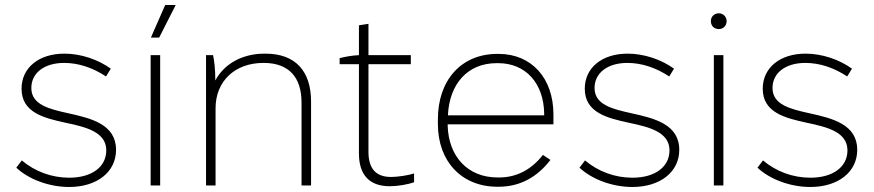

<svg xmlns="http://www.w3.org/2000/svg" viewBox="-20 -740 3486 766"><path d="M256 6C367 6 443 -54 443 -142C443 -244 344 -268 253 -288C176 -305 105 -322 105 -389C105 -449 157 -489 236 -489C293 -489 350 -470 403 -435L422 -466C371 -503 302 -526 237 -526C135 -526 66 -470 66 -386C66 -291 155 -269 243 -250C324 -233 404 -213 404 -140C404 -74 346 -31 256 -31C186 -31 119 -56 67 -100L45 -71C95 -24 177 6 256 6Z M615 -590 681 -720H639L582 -590ZM581 0H619V-520H581Z M802 0H840V-308C840 -416 917 -489 1031 -489H1032C1132 -489 1183 -432 1183 -331V0H1221V-335C1221 -458 1157 -526 1039 -526H1036C947 -526 875 -486 839 -419C839 -464 835 -497 830 -520H802Z M1535 3C1566 3 1608 -4 1632 -13V-48C1607 -40 1566 -34 1540 -34C1481 -34 1450 -66 1450 -134V-484H1619V-520H1450V-645L1412 -639V-520C1386 -519 1353 -513 1335 -508V-484H1412V-128C1412 -42 1454 3 1535 3Z M1964 5H1970C2054 5 2123 -33 2176 -102L2146 -122C2103 -67 2045 -32 1972 -32H1965C1846 -32 1769 -116 1766 -240V-244H2188V-283C2188 -428 2101 -525 1969 -525H1964C1821 -525 1727 -421 1727 -264V-245C1727 -96 1822 5 1964 5ZM1767 -280C1773 -407 1847 -488 1961 -488H1968C2077 -488 2149 -408 2151 -288V-280Z M2503 6C2614 6 2690 -54 2690 -142C2690 -244 2591 -268 2500 -288C2423 -305 2352 -322 2352 -389C2352 -449 2404 -489 2483 -489C2540 -489 2597 -470 2650 -435L2669 -466C2618 -503 2549 -526 2484 -526C2382 -526 2313 -470 2313 -386C2313 -291 2402 -269 2490 -250C2571 -233 2651 -213 2651 -140C2651 -74 2593 -31 2503 -31C2433 -31 2366 -56 2314 -100L2292 -71C2342 -24 2424 6 2503 6Z M2848 -624C2865 -624 2879 -637 2879 -656C2879 -673 2865 -687 2848 -687C2829 -687 2816 -673 2816 -656C2816 -637 2829 -624 2848 -624ZM2828 0H2866V-520H2828Z M3213 6C3324 6 3400 -54 3400 -142C3400 -244 3301 -268 3210 -288C3133 -305 3062 -322 3062 -389C3062 -449 3114 -489 3193 -489C3250 -489 3307 -470 3360 -435L3379 -466C3328 -503 3259 -526 3194 -526C3092 -526 3023 -470 3023 -386C3023 -291 3112 -269 3200 -250C3281 -233 3361 -213 3361 -140C3361 -74 3303 -31 3213 -31C3143 -31 3076 -56 3024 -100L3002 -71C3052 -24 3134 6 3213 6Z"/></svg>

Font: Fixel Text ExtraLight
Style: Regular
Weight: 200
Width: 4
Designer: AlfaBravo + MacPaw
Foundry: Kyrylo Tkachov, Marchela Mozhyna, Serhii Makarenko, Maria Weinstein, Zakhar Kryvoshyya
Version: Version 1.211